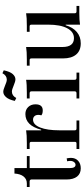

<svg xmlns="http://www.w3.org/2000/svg" viewBox="428 -1101 685 1581"><g transform="rotate(-90 770.5 -310.5)"><path d="M175 12Q131 12 107 -18.5Q83 -49 83 -106V-395Q83 -401 78.5 -405Q74 -409 69 -409H21V-432H51Q86 -432 107.5 -458.5Q129 -485 132 -534H177V-432H276V-409H177V-78Q177 -31 204 -31Q217 -31 226.5 -43.5Q236 -56 236 -74Q236 -85 233 -100L257 -104Q261 -82 261 -69Q261 -32 237.5 -10Q214 12 175 12Z M334 0V-23H379Q393 -23 393 -36V-395Q393 -409 379 -409H334V-432H383Q452 -432 488 -438V-314H493Q527 -444 622 -444Q657 -444 679.5 -421Q702 -398 702 -361Q702 -301 652 -301Q623 -301 611 -313Q615 -323 615 -337Q615 -358 604 -369.5Q593 -381 575 -381Q534 -380 511 -322Q488 -264 488 -164V-37Q488 -23 502 -23H569V0Z M754 -519 730 -531Q741 -581 761.5 -603.5Q782 -626 805 -626Q823 -626 856 -611.5Q889 -597 905 -597Q939 -597 958 -633L982 -622Q971 -570 951 -548Q931 -526 908 -526Q890 -526 856.5 -540.5Q823 -555 807 -555Q773 -555 754 -519ZM750 0V-23H793Q809 -23 809 -39V-393Q809 -409 793 -409H750V-432H797Q870 -432 904 -438V-39Q904 -23 919 -23H963V0Z M1204 12Q1144 12 1112 -26Q1080 -64 1080 -134V-394Q1080 -409 1066 -409H1020V-432H1069Q1140 -432 1174 -438V-139Q1174 -44 1247 -44Q1299 -44 1328.5 -100Q1358 -156 1358 -256V-394Q1358 -409 1344 -409H1299V-432H1348Q1418 -432 1452 -438V-37Q1452 -23 1467 -23H1512V0H1455Q1394 0 1358 6V-112H1353Q1336 -53 1297.5 -20.5Q1259 12 1204 12Z"/></g></svg>

Font: Arapey
Style: Regular
Weight: 400
Designer: Eduardo Rodriguez Tunni
Foundry: Eduardo Rodriguez Tunni
Version: Version 4.000